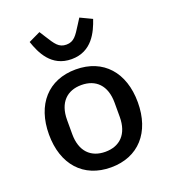

<svg xmlns="http://www.w3.org/2000/svg" viewBox="-142 -879 884 995"><g transform="rotate(-20 300.0 -381.0)"><path d="M300 12C452 12 545 -93 545 -258C545 -423 452 -528 300 -528C148 -528 55 -423 55 -258C55 -93 148 12 300 12ZM300 -74C221 -74 169 -123 169 -219V-297C169 -393 221 -442 300 -442C379 -442 431 -393 431 -297V-219C431 -123 379 -74 300 -74ZM300 -585C412 -585 453 -678 475 -743L410 -774L389 -741C358 -692 342 -665 300 -665C258 -665 242 -692 211 -741L190 -774L125 -743C147 -678 188 -585 300 -585Z"/></g></svg>

Font: IBM Plex Mono Medm
Style: Regular
Weight: 500
Monospace: yes
Designer: Mike Abbink, Paul van der Laan, Pieter van Rosmalen
Foundry: Bold Monday
Version: Version 2.004